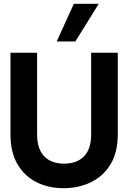

<svg xmlns="http://www.w3.org/2000/svg" viewBox="-20 -977 674 1009"><path d="M314 12Q236 12 173 -19Q110 -50 72.5 -113Q35 -176 35 -271V-700H175V-270Q175 -194 212.5 -155.5Q250 -117 317 -117Q384 -117 421.5 -155.5Q459 -194 459 -270V-700H599V-271Q599 -176 560.5 -113Q522 -50 457 -19Q392 12 314 12ZM278 -759 368 -957H499L376 -759Z"/></svg>

Font: Host Grotesk ExtraBold
Style: Regular
Weight: 800
Designer: Doğukan Karapınar
Foundry: Element Type
Version: Version 1.003; ttfautohint (v1.8.4.7-5d5b)